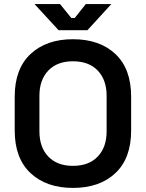

<svg xmlns="http://www.w3.org/2000/svg" viewBox="-20 -906 714 940"><path d="M337 14Q207 14 129.5 -58.5Q52 -131 52 -267V-433Q52 -569 129.5 -641.5Q207 -714 337 -714Q468 -714 545 -641.5Q622 -569 622 -433V-267Q622 -131 545 -58.5Q468 14 337 14ZM337 -94Q415 -94 458.5 -139.5Q502 -185 502 -263V-437Q502 -515 458.5 -560.5Q415 -606 337 -606Q260 -606 216.5 -560.5Q173 -515 173 -437V-263Q173 -185 216.5 -139.5Q260 -94 337 -94ZM267 -758 149 -886H274L329 -818H346L400 -886H525L408 -758Z"/></svg>

Font: Space Grotesk SemiBold
Style: Regular
Weight: 600
Designer: Florian Karsten
Foundry: Florian Karsten
Version: Version 2.000